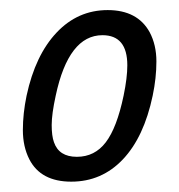

<svg xmlns="http://www.w3.org/2000/svg" viewBox="-20 -742 352 377"><path d="M273.9 -678.7Q287.1 -653.8 287.1 -621.3Q287.1 -588.9 279.8 -554.2Q262.7 -472.7 221.2 -429Q179.7 -385.3 119.9 -385.3Q60.1 -385.3 37.6 -429.2Q24.9 -454.1 24.9 -486.6Q24.9 -519 32.2 -554.2Q49.3 -633.8 91.1 -678Q132.8 -722.2 191.4 -722.2Q250 -722.2 273.9 -678.7ZM230 -613.8Q230 -672.9 181.2 -672.9Q114.7 -672.9 89.4 -554.2Q81.5 -518.1 81.5 -496.6Q81.5 -475.1 85.9 -462.9Q95.7 -434.1 130.9 -434.1Q166 -434.1 187.7 -462.6Q209.5 -491.2 222.7 -554.2Q230 -589.4 230 -613.8Z"/></svg>

Font: Open Sans Hebrew Condensed
Style: Italic
Weight: 400
Width: 3
Italic angle: -12°
Foundry: Ascender Corporation, Yanek Iontef
Version: Version 2.001;PS 002.001;hotconv 1.0.70;makeotf.lib2.5.58329